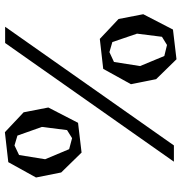

<svg xmlns="http://www.w3.org/2000/svg" viewBox="2 -748 756 801"><g transform="rotate(-90 380.5 -348.0)"><path d="M106 -1 601.1 -705.1H668.9L173.8 -1ZM40 -576.2 61 -471.2 144 -386.2 268.1 -400.9 332 -524.9 312 -627.9 229 -706.1 104 -691.9ZM116.2 -538.1 133.8 -647 173.8 -666 214.8 -653.8 251 -551.8 237.8 -446.8 204.1 -425.8 158.2 -438ZM429.2 -180.2 450.2 -75.2 533.2 9.8 657.2 -4.9 721.2 -128.9 701.2 -231.9 618.2 -310.1 493.2 -295.9ZM504.9 -142.1 522 -251 563 -270 605 -257.8 640.1 -154.8 627 -50.8 592.8 -29.8 546.9 -41Z"/></g></svg>

Font: Ortica Angular Bold
Style: Regular
Weight: 700
Designer: Benedetta Bovani
Foundry: Collletttivo
Version: Version 2.000;Glyphs 3.1.2 (3151)